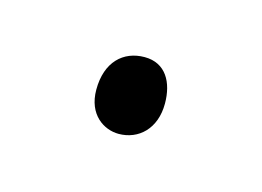

<svg xmlns="http://www.w3.org/2000/svg" viewBox="-30 -115 191 140"><g transform="rotate(15 65.5 -45.5)"><path d="M68 -75C52 -75 40 -64 40 -43C40 -24 53 -16 64 -16C79 -16 91 -27 91 -46C91 -62 84 -75 68 -75Z"/></g></svg>

Font: Stalemate
Style: Regular
Weight: 400
Designer: Astigmatic (AOETI)
Foundry: Astigmatic (AOETI)
Version: Version 001.000